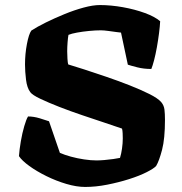

<svg xmlns="http://www.w3.org/2000/svg" viewBox="-20 -740 721 760"><path d="M317 0Q283 0 242.5 -12Q202 -24 163.5 -43Q125 -62 96 -83Q67 -104 55 -122Q57 -149 62.5 -181Q68 -213 76 -240.5Q84 -268 91 -279Q113 -279 136.5 -272Q160 -265 174 -260L217 -135Q235 -127 260.5 -120Q286 -113 313 -109Q340 -105 362 -105Q375 -105 393 -106.5Q411 -108 428.5 -110.5Q446 -113 455 -115Q460 -131 463 -152Q466 -173 466 -192Q466 -200 465.5 -212Q465 -224 463 -231Q437 -240 395 -254Q353 -268 305.5 -284Q258 -300 214.5 -317Q171 -334 139.5 -349Q108 -364 100 -375Q87 -392 83 -424.5Q79 -457 79 -485Q79 -526 86.5 -565.5Q94 -605 104 -619Q127 -634 161.5 -651Q196 -668 235 -684Q274 -700 311 -710Q348 -720 375 -720Q419 -720 466.5 -711.5Q514 -703 553.5 -688.5Q593 -674 614 -656Q613 -636 609.5 -608.5Q606 -581 601 -553Q596 -525 590 -502Q584 -479 579 -467Q549 -467 523.5 -473.5Q498 -480 486 -484L459 -611Q457 -611 442 -613Q427 -615 409 -617.5Q391 -620 379 -620Q358 -620 332.5 -617.5Q307 -615 285 -611Q263 -607 251 -602Q249 -592 247.5 -572.5Q246 -553 246 -537Q246 -524 247 -507.5Q248 -491 250 -485Q274 -478 314 -465Q354 -452 401 -436Q448 -420 492.5 -402.5Q537 -385 571 -368Q605 -351 618 -336Q629 -323 631 -306Q633 -289 633 -266Q633 -191 621.5 -147Q610 -103 598 -83Q589 -73 560.5 -58.5Q532 -44 491 -31Q450 -18 404.5 -9Q359 0 317 0Z"/></svg>

Font: Texturina 12pt Black
Style: Regular
Weight: 900
Designer: Guillermo Torres Carreño
Foundry: Omnibus-Type
Version: Version 1.002